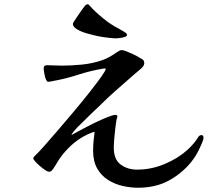

<svg xmlns="http://www.w3.org/2000/svg" viewBox="-20 -818 1040 901"><path d="M935 -170Q935 -175 933.5 -179.5Q932 -184 925 -184Q917 -184 911 -176Q891 -143 860 -115Q816 -75 753 -48.5Q690 -22 624 -22Q578 -22 546 -46Q514 -70 514 -125Q514 -141 516 -166Q518 -191 521 -215Q523 -231 525 -245Q527 -259 530 -268Q530 -269 530.5 -269.5Q531 -270 531 -271Q531 -279 521 -279Q512 -279 490 -270.5Q468 -262 441 -249.5Q414 -237 387.5 -223Q361 -209 341 -198.5Q321 -188 315 -184Q317 -190 325.5 -200.5Q334 -211 344 -221.5Q354 -232 359 -236Q407 -284 456 -330Q485 -359 515.5 -386Q546 -413 577 -440Q592 -454 606.5 -466Q621 -478 636 -491Q640 -494 644.5 -498.5Q649 -503 652 -507Q657 -514 657 -521Q657 -531 653 -535Q651 -538 646 -541Q641 -544 634 -548Q621 -556 604 -564Q587 -572 572.5 -577.5Q558 -583 552 -583Q545 -583 537.5 -578.5Q530 -574 524 -570Q510 -560 494 -551Q478 -542 461 -536Q415 -520 365.5 -515Q316 -510 268 -510Q251 -510 234 -511Q217 -512 200 -512Q185 -512 185 -498Q185 -489 188.5 -470.5Q192 -452 196 -444Q198 -440 200.5 -437Q203 -434 208 -434Q210 -434 216.5 -435.5Q223 -437 225 -437Q287 -448 345.5 -467Q404 -486 464 -496Q466 -496 467.5 -496.5Q469 -497 470 -497Q471 -497 473.5 -496.5Q476 -496 476 -494Q476 -487 455 -457.5Q434 -428 400.5 -385.5Q367 -343 328 -296.5Q289 -250 252 -207Q215 -164 187.5 -133Q160 -102 149 -92Q148 -91 145.5 -88.5Q143 -86 141 -84Q136 -79 136 -75Q136 -71 145 -60.5Q154 -50 167 -39Q180 -28 192 -20Q204 -12 210 -12Q216 -12 220 -15Q224 -18 227 -22Q233 -30 239 -40Q245 -50 251 -60Q271 -92 298 -120Q325 -148 356 -168Q373 -179 393.5 -188.5Q414 -198 424 -199Q422 -183 419.5 -160.5Q417 -138 417 -110Q417 -61 436 -27.5Q455 6 486.5 26Q518 46 555 54.5Q592 63 627 63Q709 63 770 30.5Q831 -2 876 -56Q898 -84 912 -112Q914 -116 917.5 -124Q921 -132 925 -140Q929 -149 932 -157.5Q935 -166 935 -170ZM576 -654Q576 -660 568 -665.5Q560 -671 556 -673Q537 -683 520 -693Q503 -703 486 -715Q467 -729 448.5 -745Q430 -761 413 -778Q410 -782 406.5 -785.5Q403 -789 399 -793Q398 -795 396 -796.5Q394 -798 391 -798Q386 -798 382 -794Q379 -792 369.5 -779Q360 -766 349 -750Q338 -734 330 -721.5Q322 -709 322 -706Q322 -693 340 -681.5Q358 -670 385.5 -662Q413 -654 441 -648Q467 -643 491 -640.5Q515 -638 525 -638Q530 -638 542 -639.5Q554 -641 565 -644.5Q576 -648 576 -654Z"/></svg>

Font: UoqMunThenKhung
Style: Regular
Weight: 400
Designer: Font-Kai, 金井和夫, 宇文滿月
Foundry: Kazuo Kanai, Moonlit Owen
Version: Version 1.197